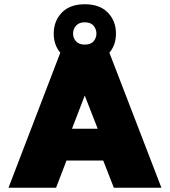

<svg xmlns="http://www.w3.org/2000/svg" viewBox="-20 -884 800 904"><path d="M20 0 264 -636Q233 -672 233 -726Q233 -785 271 -824.5Q309 -864 379 -864Q450 -864 488 -824.5Q526 -785 526 -726Q526 -672 495 -636L740 0H516L466 -128H293L244 0ZM379 -674Q407 -674 420.5 -689.5Q434 -705 434 -726Q434 -747 420.5 -763Q407 -779 379 -779Q352 -779 338 -763Q324 -747 324 -726Q324 -705 338 -689.5Q352 -674 379 -674ZM319 -278H440L379 -434Z"/></svg>

Font: Kanit ExtraBold
Style: Regular
Weight: 800
Designer: Katatrad Team
Foundry: CadsonDemak
Version: Version 2.000; ttfautohint (v1.8.3)